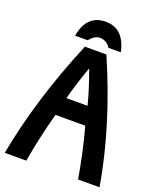

<svg xmlns="http://www.w3.org/2000/svg" viewBox="-163 -1007 913 1106"><g transform="rotate(20 293.0 -454.5)"><path d="M152.3 -772.5Q175.8 -908.7 292 -908.7Q403.8 -908.7 432.6 -772.5H357.4Q331.5 -810.1 292 -810.1Q259.8 -810.1 229 -772.5ZM2.4 0Q67.9 -351.6 227.1 -732.4H358.9Q523.9 -351.6 583.5 0H451.7Q425.8 -155.3 384.8 -305.2H202.1Q161.6 -156.7 134.3 0ZM357.9 -417.5Q334 -511.7 293 -623Q252.9 -511.7 228.5 -417.5Z"/></g></svg>

Font: Consola Mono
Style: Bold
Weight: 700
Monospace: yes
Designer: Wojciech Kalinowski "wmk69" (wmk69@o2.pl)
Foundry: Wojciech Kalinowski "wmk69" (wmk69@o2.pl)
Version: Version 2.1.0